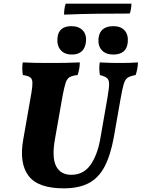

<svg xmlns="http://www.w3.org/2000/svg" viewBox="-20 -1020 774 1049"><path d="M328 9Q187 9 135.5 -60Q84 -129 107 -258L152 -515Q158 -551 157 -570.5Q156 -590 144 -598Q132 -606 105 -610Q99 -642 104 -679Q141 -677 178 -676.5Q215 -676 258 -676Q295 -676 334.5 -676.5Q374 -677 416 -679Q416 -662 413 -645Q410 -628 404 -610Q375 -607 360.5 -598.5Q346 -590 338.5 -567Q331 -544 322 -497L281 -264Q262 -160 286.5 -112.5Q311 -65 369 -65Q436 -65 474 -118.5Q512 -172 528 -262L567 -486Q576 -537 576 -560.5Q576 -584 564.5 -593.5Q553 -603 526 -610Q523 -626 522.5 -642.5Q522 -659 525 -679Q557 -677 584 -676.5Q611 -676 631 -676Q661 -676 683 -676.5Q705 -677 734 -679Q732 -641 721 -610Q693 -605 678.5 -596Q664 -587 656 -560.5Q648 -534 638 -476L602 -271Q584 -172 551.5 -110Q519 -48 465 -19.5Q411 9 328 9ZM373 -722Q332 -722 311 -747Q290 -772 294 -813Q300 -877 370 -877Q411 -877 433 -853Q455 -829 449 -787Q439 -722 373 -722ZM599 -722Q558 -722 536.5 -745.5Q515 -769 518 -808Q524 -877 600 -877Q640 -877 661 -853.5Q682 -830 678 -788Q671 -722 599 -722ZM330 -940Q330 -953 332 -970Q334 -987 339 -1000H698Q698 -989 696 -974.5Q694 -960 689 -946Q604 -946 515 -945Q426 -944 330 -940Z"/></svg>

Font: Vollkorn ExtraBold
Style: Italic
Weight: 800
Italic angle: -11°
Designer: Friedrich Althausen
Foundry: Friedrich Althausen
Version: Version 5.000; ttfautohint (v1.8.3)